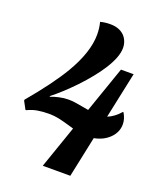

<svg xmlns="http://www.w3.org/2000/svg" viewBox="-140 -827 755 912"><g transform="rotate(20 237.5 -371.0)"><path d="M261.7 -215.3 241.7 -221.2Q205.6 -231.9 181.4 -237.1Q157.2 -242.2 130.9 -242.2Q100.6 -242.2 74.2 -237.8Q47.9 -233.4 22.9 -221.2H19L-2 -260.3V-265.1Q98.6 -384.8 149.4 -470.2Q216.8 -584.5 216.8 -673.3Q216.8 -706.1 209 -735.4Q231 -741.7 258.8 -741.7Q303.7 -741.7 329.6 -716.8Q341.3 -705.1 347.7 -689.2Q354 -673.3 354 -655.3Q354 -609.9 311.5 -543.5Q275.9 -487.8 213.9 -422.4Q155.3 -361.3 105 -322.3L106 -319.3Q124 -326.7 148.2 -332Q172.4 -337.4 194.8 -337.4Q211.9 -337.4 230.2 -334.7Q248.5 -332 280.3 -326.2L298.8 -322.8L379.9 -556.2H443.8L394.5 -323.7Q427.7 -336.4 458 -371.1L460.9 -369.1Q477.1 -341.8 477.1 -314.5Q477.1 -274.9 446.8 -244.6Q416.5 -214.8 369.6 -206.1L326.2 0H187Z"/></g></svg>

Font: Pattaya
Style: Regular
Weight: 400
Designer: Pablo Impallari / Thai characters Designed by Thanarat Vachiruckul and Suppakit Chalermlarp
Foundry: Pablo Impallari
Version: Version 2.001